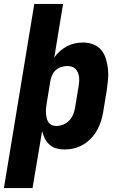

<svg xmlns="http://www.w3.org/2000/svg" viewBox="-27 -755 647 980"><path d="M-7 205 148 -735H295L250 -461Q262 -479 279 -494Q296 -509 315 -519Q334 -529 355 -533.5Q376 -538 397 -538Q424 -538 449 -528.5Q474 -519 490 -499.5Q506 -480 513.5 -455Q521 -430 524 -403.5Q527 -377 524.5 -349.5Q522 -322 518 -295L500 -185Q496 -161 488.5 -137Q481 -113 468.5 -90.5Q456 -68 438 -49Q420 -30 398 -17Q376 -4 351.5 2Q327 8 303 8Q281 8 261 2.5Q241 -3 226 -16.5Q211 -30 202 -48Q193 -66 188 -86L139 205ZM261 -112Q278 -112 295.5 -119Q313 -126 326 -139.5Q339 -153 346 -170Q353 -187 356 -204L374 -314Q376 -326 377 -338.5Q378 -351 376.5 -362.5Q375 -374 370.5 -384.5Q366 -395 358.5 -403Q351 -411 339.5 -414.5Q328 -418 316 -418Q301 -418 285.5 -413Q270 -408 258 -397.5Q246 -387 239.5 -372Q233 -357 230 -342L212 -232Q210 -219 208.5 -206Q207 -193 207.5 -180.5Q208 -168 210.5 -155.5Q213 -143 219 -133Q225 -123 236.5 -117.5Q248 -112 261 -112Z"/></svg>

Font: Iosevka Curly Slab HvEx
Style: Italic
Weight: 900
Width: 7
Italic angle: -9°
Monospace: yes
Designer: Belleve Invis
Foundry: Belleve Invis
Version: Version 11.1.0; ttfautohint (v1.8.3)